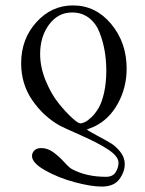

<svg xmlns="http://www.w3.org/2000/svg" viewBox="-20 -568 535 708"><path d="M58 -335Q58 -424 114 -486Q170 -548 249 -548Q333 -548 390 -479.5Q447 -411 447 -315Q447 -245 414.5 -186Q382 -127 327 -101Q322 -99 313 -95.5Q304 -92 300 -90Q312 -82 342 -66Q372 -50 390 -39Q408 -28 424 -7.5Q440 13 440 37Q440 66 420 93Q400 120 355 120Q316 120 256 104Q196 88 147 60.5Q98 33 98 7Q98 -4 106.5 -13Q115 -22 132 -22Q156 -22 177.5 -6Q199 10 217.5 30.5Q236 51 246 56Q299 84 371 84Q396 84 406.5 67Q417 50 417 32Q417 9 380.5 -15.5Q344 -40 279.5 -68.5Q215 -97 200 -105Q140 -139 99 -198.5Q58 -258 58 -335ZM128 -369Q128 -320 148.5 -270.5Q169 -221 195.5 -188Q222 -155 245 -134Q268 -113 276 -113Q283 -113 293.5 -118Q304 -123 318 -136.5Q332 -150 344 -170.5Q356 -191 364 -227Q372 -263 372 -308Q372 -345 366 -380Q360 -415 347 -448.5Q334 -482 308 -502Q282 -522 246 -522Q194 -522 161 -477.5Q128 -433 128 -369Z"/></svg>

Font: CMU Serif
Style: Roman
Weight: 500
Version: Version 0.7.0